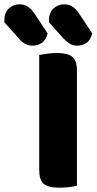

<svg xmlns="http://www.w3.org/2000/svg" viewBox="-117 -863 448 891"><path d="M159 8Q106 8 85.5 -10Q65 -28 65 -75V-608Q77 -610 100 -613.5Q123 -617 146 -617Q196 -617 218 -600Q240 -583 240 -534V-1Q229 2 206 5Q183 8 159 8ZM-97 -760V-767Q-97 -804 -76 -823.5Q-55 -843 -26 -843Q-3 -843 14 -831Q31 -819 45 -797L104 -708Q96 -676 76.5 -663.5Q57 -651 34 -651Q14 -651 -3 -661Q-20 -671 -31 -686ZM110 -760V-767Q110 -804 131 -823.5Q152 -843 181 -843Q204 -843 221 -831Q238 -819 252 -797L311 -708Q303 -676 283.5 -663.5Q264 -651 241 -651Q220 -651 204.5 -661.5Q189 -672 176 -686Z"/></svg>

Font: Baloo Paaji 2 ExtraBold
Style: Regular
Weight: 800
Designer: Shuchita Grover, Noopur Datye and Ek Type
Foundry: Ek Type
Version: Version 1.640;hotconv 1.0.111;makeotfexe 2.5.65597; ttfautoh